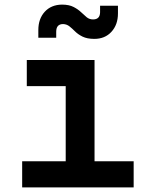

<svg xmlns="http://www.w3.org/2000/svg" viewBox="-20 -809 639 829"><path d="M387.2 -641.1Q356.4 -641.1 336.4 -650.9Q316.9 -660.6 304.2 -673.3Q291.5 -686 279.8 -695.3Q268.1 -704.6 252.4 -705.1Q222.7 -705.1 222.7 -671.9V-646H145.5V-679.2Q145.5 -728 173.3 -758.3Q201.2 -788.6 247.6 -789.1Q278.3 -789.1 297.9 -778.8Q316.9 -769 330.1 -756.3Q343.3 -743.7 354.5 -734.4Q366.2 -725.1 381.8 -725.1Q411.6 -725.1 412.1 -755.9V-784.2H489.3V-751Q489.3 -702.1 460.9 -671.4Q433.1 -641.1 387.2 -641.1ZM75.7 0V-112.8H263.7V-437H95.7V-549.8H388.2V-112.8H557.1V0Z"/></svg>

Font: UDEV Gothic 35
Style: Bold
Weight: 700
Version: v2.1.0; ttfautohint (v1.8.4.7-5d5b-dirty) -l 6 -r 45 -G 200 